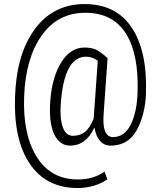

<svg xmlns="http://www.w3.org/2000/svg" viewBox="-20 -714 798 955"><path d="M341.8 -38.6Q376 -38.1 400.9 -56.6Q426.3 -75.2 446.3 -125V-132.3Q446.3 -135.7 447.3 -143.1L466.3 -411.6Q439.5 -432.1 408.7 -432.1Q299.8 -432.1 282.7 -203.1Q276.4 -126.5 292 -82.5Q307.6 -38.6 341.8 -38.6ZM367.7 178.7Q444.3 178.7 500 140.1L513.7 177.7Q486.3 198.2 445.8 210Q405.3 221.7 366.2 221.2Q210.4 221.2 128.9 101.6Q47.4 -18.1 54.7 -231.4Q61.5 -444.8 153.3 -569.3Q245.1 -693.8 401.4 -693.8Q557.6 -693.4 634.8 -577.1Q712.9 -460.9 706.1 -250Q702.1 -142.1 659.7 -65.9Q617.2 10.3 530.8 10.3Q499 10.7 478 -12.7Q457 -36.1 450.2 -78.1H448.7Q407.2 10.3 328.6 10.3Q276.4 10.3 249 -47.4Q221.7 -105.5 230.5 -217.8Q239.3 -330.1 284.7 -403.8Q330.6 -477.5 399.4 -477.5Q438.5 -477.5 461.9 -464.8Q485.4 -452.1 515.1 -424.8L514.2 -423.8H515.1L495.1 -143.1Q487.8 -32.2 542.5 -32.2Q597.7 -32.2 628.9 -91.8Q660.2 -151.4 664.1 -250Q671.4 -443.4 606.4 -546.9Q541.5 -650.4 404.3 -650.4Q267.6 -650.4 187.5 -537.6Q107.4 -424.8 100.1 -234.9Q92.8 -44.9 163.1 66.9Q233.4 178.7 367.7 178.7Z"/></svg>

Font: RobotoCondensed-Light
Style: Light
Weight: 300
Designer: Google
Version: Version 1.200311; 2013